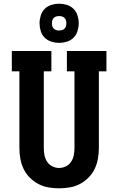

<svg xmlns="http://www.w3.org/2000/svg" viewBox="-20 -1011 640 1039"><path d="M300 8Q271 8 242 3Q213 -2 187.5 -15.5Q162 -29 141 -50Q120 -71 107.5 -97.5Q95 -124 90 -152.5Q85 -181 85 -210V-625H44V-735H258V-625H217V-210Q217 -191 220.5 -172Q224 -153 234.5 -136.5Q245 -120 263 -111Q281 -102 300 -102Q319 -102 337 -111Q355 -120 365.5 -136.5Q376 -153 379.5 -172Q383 -191 383 -210V-625H342V-735H556V-625H515V-210Q515 -181 510 -152.5Q505 -124 492.5 -97.5Q480 -71 459 -50Q438 -29 412.5 -15.5Q387 -2 358 3Q329 8 300 8ZM300 -779Q279 -779 258 -785.5Q237 -792 222 -807Q207 -822 200.5 -843Q194 -864 194 -885Q194 -906 200.5 -927Q207 -948 222 -963Q237 -978 258 -984.5Q279 -991 300 -991Q321 -991 342 -984.5Q363 -978 378 -963Q393 -948 399.5 -927Q406 -906 406 -885Q406 -864 399.5 -843Q393 -822 378 -807Q363 -792 342 -785.5Q321 -779 300 -779ZM300 -846Q308 -846 315.5 -848Q323 -850 329 -856Q335 -862 337 -869.5Q339 -877 339 -885Q339 -893 337 -900.5Q335 -908 329 -914Q323 -920 315.5 -922Q308 -924 300 -924Q292 -924 284.5 -922Q277 -920 271 -914Q265 -908 263 -900.5Q261 -893 261 -885Q261 -877 263 -869.5Q265 -862 271 -856Q277 -850 284.5 -848Q292 -846 300 -846Z"/></svg>

Font: Iosevka Curly Slab XBdEx
Style: Regular
Weight: 800
Width: 7
Monospace: yes
Designer: Belleve Invis
Foundry: Belleve Invis
Version: Version 11.0.0; ttfautohint (v1.8.3)